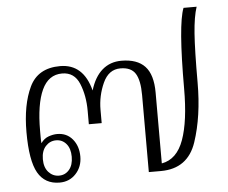

<svg xmlns="http://www.w3.org/2000/svg" viewBox="-47 -651 850 715"><g transform="rotate(-5 378.5 -294.0)"><path d="M41 -188Q41 -290 72.5 -356Q104 -422 187 -422Q274 -422 300 -321Q315 -371 344.5 -396.5Q374 -422 416 -422Q475 -422 504 -391Q533 -360 533 -293V-28Q590 -38 615 -107.5Q640 -177 640 -298Q640 -537 664 -598H713Q701 -562 696.5 -499.5Q692 -437 692 -316Q692 -191 660 -95.5Q628 0 527 0H482V-288Q482 -343 466 -368.5Q450 -394 410 -394Q366 -394 344.5 -346.5Q323 -299 323 -247V-197H275V-247Q275 -304 256.5 -349Q238 -394 192 -394Q141 -394 116.5 -341Q92 -288 92 -189V-166Q92 -150 93 -142Q105 -159 122 -165Q139 -171 154 -171Q190 -171 211.5 -145Q233 -119 233 -80Q233 -42 209 -16Q185 10 148 10Q93 10 67 -35.5Q41 -81 41 -188ZM201 -82Q201 -113 186 -130.5Q171 -148 148 -148Q125 -148 109 -130.5Q93 -113 93 -82Q93 -51 109 -33.5Q125 -16 148 -16Q171 -16 186 -33.5Q201 -51 201 -82Z"/></g></svg>

Font: Taviraj ExtraLight
Style: Regular
Weight: 200
Designer: Katatrad Team
Foundry: CadsonDemak
Version: Version 1.030